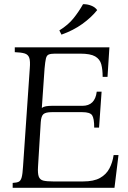

<svg xmlns="http://www.w3.org/2000/svg" viewBox="-20 -889 604 909"><path d="M40 0V-23Q59 -24 68.5 -28.5Q78 -33 82.5 -49Q87 -65 89 -100L121 -565Q124 -600 118.5 -615.5Q113 -631 96.5 -636Q80 -641 50 -642V-665H498L489 -525H466Q466 -560 459.5 -584.5Q453 -609 430.5 -622Q408 -635 360 -635H240Q221 -635 211 -631Q201 -627 197.5 -612.5Q194 -598 191 -565L178 -378Q186 -384 198 -386Q210 -388 225 -388H370Q430 -388 438 -455H461L449 -285H426Q426 -329 416 -343.5Q406 -358 370 -358H225Q197 -358 186 -349Q175 -340 173 -311L160 -100Q158 -68 163.5 -53Q169 -38 185 -34Q201 -30 231 -30H374Q424 -30 453.5 -46.5Q483 -63 498 -91.5Q513 -120 518 -155H541L522 0ZM373 -869Q392 -870 411.5 -862.5Q431 -855 440 -841Q412 -806 369.5 -775.5Q327 -745 271 -725L261 -745Q303 -771 328.5 -803Q354 -835 373 -869Z"/></svg>

Font: Bona Nova SC
Style: Italic
Weight: 400
Italic angle: -4°
Designer: Mateusz Machalski
Foundry: Capitalics
Version: Version 4.001; ttfautohint (v1.8.4.7-5d5b)